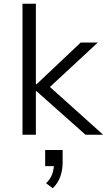

<svg xmlns="http://www.w3.org/2000/svg" viewBox="-20 -725 582 1033"><path d="M101 0V-705H173V-272H177L414 -496H506L229 -239L231 -273L535 0H440L177 -234H173V0ZM264 288 228 261Q252 237 261 211.5Q270 186 270 159L282 169H223V82H317V149Q317 190 304.5 225Q292 260 264 288Z"/></svg>

Font: Nunito Sans 6pt Light
Style: Regular
Weight: 300
Version: Version 3.101;gftools[0.9.27]